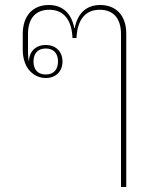

<svg xmlns="http://www.w3.org/2000/svg" viewBox="-20 -568 640 768"><path d="M163 -256C203 -256 230 -282 230 -322C230 -362 203 -388 163 -388C123 -388 96 -362 96 -322V-321C93 -332 92 -346 92 -361V-432C92 -496 124 -529 177 -529C237 -529 267 -486 270 -416H286C289 -486 319 -529 379 -529C432 -529 464 -496 464 -432V180H485V-434C485 -507 443 -548 381 -548C325 -548 290 -514 279 -456H277C266 -514 231 -548 175 -548C113 -548 71 -507 71 -432V-370C71 -288 121 -256 163 -256ZM163 -270C130 -270 114 -291 114 -322C114 -353 130 -374 163 -374C196 -374 212 -353 212 -322C212 -291 196 -270 163 -270Z"/></svg>

Font: IBM Plex Thai Looped Thin
Style: Regular
Weight: 100
Designer: Mike Abbink, Paul van der Laan, Pieter van Rosmalen, Ben Mitchell, Mark Frömberg
Foundry: Bold Monday
Version: Version 1.0